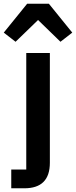

<svg xmlns="http://www.w3.org/2000/svg" viewBox="-66 -805 406 1025"><path d="M17.1 -582 -45.9 -630.9 79.1 -785.2H194.8L319.8 -630.9L256.8 -582L137.2 -698.2ZM-5.9 200.2V100.1H74.2V-522H200.2V64Q200.2 200.2 64 200.2Z"/></svg>

Font: Anuphan SemiBold
Style: Bold
Weight: 600
Designer: Mike Abbink, Paul van der Laan, Pieter van Rosmalen, Mint Tantisuwanna
Foundry: Bold Monday; Cadson Demak
Version: Version 3.002;hotconv 1.0.109;makeotfexe 2.5.65596